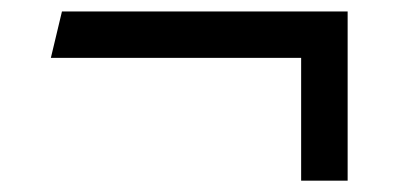

<svg xmlns="http://www.w3.org/2000/svg" viewBox="-20 -550 704 339"><path d="M89.4 -529.8H593.8V-231H511.7V-447.8H69.8Z"/></svg>

Font: Metamorphous
Style: Regular
Weight: 400
Designer: James Grieshaber
Foundry: James Grieshaber
Version: Version 1.001